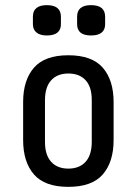

<svg xmlns="http://www.w3.org/2000/svg" viewBox="-20 -715 532 747"><path d="M337 -326Q337 -377 313 -403Q289 -429 246 -429Q203 -429 179 -402.5Q155 -376 155 -325V-163Q155 -112 179 -85.5Q203 -59 246 -59Q289 -59 313 -85.5Q337 -112 337 -163ZM422 -170Q422 -85 380 -36.5Q338 12 246 12Q154 12 112 -36.5Q70 -85 70 -170V-318Q70 -403 112 -451.5Q154 -500 246 -500Q338 -500 380 -451.5Q422 -403 422 -318ZM217 -621Q217 -577 162 -577Q136 -577 122 -588.5Q108 -600 108 -621V-650Q108 -673 122 -684Q136 -695 162 -695Q217 -695 217 -650ZM389 -621Q389 -577 334 -577Q280 -577 280 -621V-650Q280 -695 334 -695Q389 -695 389 -650Z"/></svg>

Font: Ropa Sans
Style: Regular
Weight: 400
Designer: Botio Nikoltchev
Foundry: Botjo Nikoltchev
Version: Version 1.002